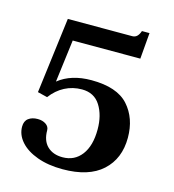

<svg xmlns="http://www.w3.org/2000/svg" viewBox="-110 -828 841 930"><g transform="rotate(15 310.0 -363.0)"><path d="M46 -139Q46 -167 64 -180.5Q82 -194 110 -194Q135 -194 151.5 -182.5Q168 -171 168 -153Q168 -101 196.5 -73.5Q225 -46 273 -46Q333 -46 368 -92Q403 -138 403 -220Q403 -291 372.5 -339.5Q342 -388 280 -388Q234 -388 194.5 -367.5Q155 -347 126 -308L77 -320L125 -700H448Q462 -700 471.5 -709Q481 -718 487 -736H525L514 -605H175L148 -392Q212 -443 313 -443Q442 -443 498.5 -380Q555 -317 555 -219Q555 -114 487 -52Q419 10 288 10Q216 10 161 -10Q106 -30 76 -64Q46 -98 46 -139Z"/></g></svg>

Font: Taviraj DemiBold
Style: Regular
Weight: 600
Designer: Katatrad Team
Foundry: CadsonDemak
Version: Version 1.030